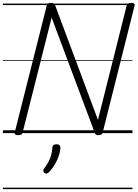

<svg xmlns="http://www.w3.org/2000/svg" viewBox="-20 -923 954 1331"><path d="M105 14Q77 14 82 -5L304 -884Q306 -894 313 -898.5Q320 -903 333 -903Q345 -903 351.5 -899.5Q358 -896 362 -887L659 -92L858 -884Q861 -894 868.5 -898.5Q876 -903 890 -903Q918 -903 913 -884L692 -5Q690 5 683 9.5Q676 14 663 14Q651 14 645.5 10.5Q640 7 637 -2L338 -801L137 -5Q135 5 128 9.5Q121 14 105 14ZM289 276Q281 270 280 263Q279 256 285 247Q303 222 315 200.5Q327 179 334 155Q341 131 343 100Q344 87 351.5 82Q359 77 371 77Q386 77 392.5 83.5Q399 90 399 102Q398 122 390 150Q382 178 365 208.5Q348 239 322 268Q315 276 306.5 279.5Q298 283 289 276ZM0 378H898V388H0ZM0 -20H898V0H0ZM0 -505H898V-500H0ZM0 -898H898V-888H0Z"/></svg>

Font: Playwrite DE SAS Guides
Style: Regular
Weight: 400
Designer: Veronika Burian, José Scaglione
Foundry: TypeTogether
Version: Version 1.003